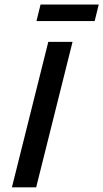

<svg xmlns="http://www.w3.org/2000/svg" viewBox="-20 -805 444 825"><path d="M31.2 0 187.5 -625H291.7L135.4 0ZM136.8 -714.6 154.2 -785.4H404.2L386.8 -714.6Z"/></svg>

Font: Afacad Medium
Style: Italic
Weight: 500
Italic angle: -14°
Designer: Kristian Moeller
Foundry: Dicotype
Version: Version 1.000; ttfautohint (v1.8.4.7-5d5b)